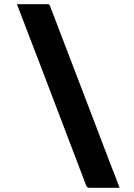

<svg xmlns="http://www.w3.org/2000/svg" viewBox="-20 -770 640 920"><path d="M61 -750Q99 -750 134.5 -750Q170 -750 207 -750Q210 -750 212.5 -749.5Q215 -749 216.5 -747.5Q218 -746 219 -743Q268 -616 316.5 -488.5Q365 -361 414 -233.5Q463 -106 511 21Q522 48 532.5 75.5Q543 103 553 130Q516 130 481 130Q446 130 408 130Q404 130 399.5 127.5Q395 125 393 119Q338 -26 282.5 -171Q227 -316 172 -461Q117 -606 61 -750Z"/></svg>

Font: Recursive Monospace ExtraBold
Style: Regular
Weight: 800
Version: Version 1.047